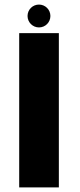

<svg xmlns="http://www.w3.org/2000/svg" viewBox="-20 -820 352 840"><path d="M64 0H237.5V-675H64ZM150.5 -700C178.5 -700 200.5 -722.5 200.5 -750C200.5 -778 178 -800 150.5 -800C123 -800 100.5 -778 100.5 -750C100.5 -722.5 123 -700 150.5 -700Z"/></svg>

Font: Anybody
Style: Bold
Weight: 700
Designer: Tyler Finck
Foundry: Etcetera Type Company
Version: Version 1.110